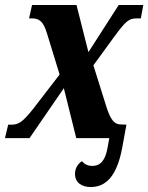

<svg xmlns="http://www.w3.org/2000/svg" viewBox="-39 -556 597 773"><path d="M326 197C385 197 431 157 453 39L470 -54L448 -55C422 -55 407 -72 390 -124L337 -293L423 -411C466 -469 479 -482 511 -482H528L538 -536H439L317 -346L269 -536H90L78 -482H88C119 -482 135 -471 150 -422L201 -256L94 -117C50 -62 35 -54 4 -54H-6L-19 0H80L218 -201L268 0H401L394 39C385 90 365 112 333 112C314 112 301 105 291 93C275 103 263 121 263 144C263 180 291 197 326 197Z"/></svg>

Font: Noto Serif Condensed Extra
Style: Italic
Weight: 800
Width: 3
Italic angle: -12°
Designer: Monotype Design Team
Foundry: Monotype Imaging Inc.
Version: Version 1.901